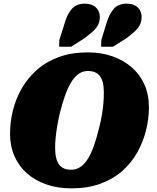

<svg xmlns="http://www.w3.org/2000/svg" viewBox="-20 -1015 858 1052"><path d="M371 17Q296 17 234 -4.5Q172 -26 127.5 -65.5Q83 -105 59 -160Q35 -215 35 -282Q35 -347 51 -411Q67 -475 100 -532Q133 -589 183 -633Q233 -677 302.5 -702.5Q372 -728 460 -728Q536 -728 597.5 -706Q659 -684 703.5 -644.5Q748 -605 772 -550.5Q796 -496 796 -429Q796 -364 780 -300Q764 -236 731.5 -178.5Q699 -121 648.5 -77Q598 -33 529 -8Q460 17 371 17ZM462 -626Q433 -626 410.5 -610Q388 -594 369.5 -563.5Q351 -533 336 -490Q321 -447 307 -392Q299 -357 293.5 -324.5Q288 -292 285 -261.5Q282 -231 282 -205Q282 -172 288 -149Q294 -126 305 -112Q316 -98 332 -91.5Q348 -85 369 -85Q398 -85 421 -100.5Q444 -116 462.5 -146.5Q481 -177 496 -220.5Q511 -264 524 -318Q533 -353 538.5 -386Q544 -419 546.5 -449Q549 -479 549 -506Q549 -539 543.5 -562Q538 -585 527 -599Q516 -613 499.5 -619.5Q483 -626 462 -626ZM335 -890Q348 -937 373.5 -966Q399 -995 444 -995Q484 -995 505.5 -974.5Q527 -954 527 -922Q527 -898 517.5 -879Q508 -860 489 -843Q470 -826 442 -805L370 -759H304L305 -795ZM564 -890Q578 -937 603 -966Q628 -995 674 -995Q713 -995 734.5 -974.5Q756 -954 756 -922Q756 -898 746.5 -879Q737 -860 718.5 -843Q700 -826 672 -805L599 -759H534L535 -795Z"/></svg>

Font: Roboto Serif 20pt Black
Style: Italic
Weight: 900
Italic angle: -10°
Version: Version 1.008